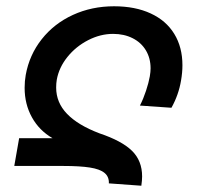

<svg xmlns="http://www.w3.org/2000/svg" viewBox="-20 -578 640 612"><path d="M182 -49H25.5L41 -137.5H147.5Q105 -162 81.8 -204Q58.5 -246 58.5 -298Q58.5 -319.5 62 -339Q73.5 -403 113 -453Q152.5 -503 212.5 -530.5Q272.5 -558 343.5 -558Q411 -558 460.2 -535.2Q509.5 -512.5 535.5 -470Q561.5 -427.5 561.5 -370Q561.5 -346.5 557 -321Q549.5 -276 526.5 -234.5L426 -241.5Q437 -263 445.5 -288.8Q454 -314.5 457.5 -334.5Q460 -349.5 460 -360Q460 -392.5 445 -417.5Q430 -442.5 402.8 -456.2Q375.5 -470 340.5 -470Q300 -470 261 -450Q222 -430 195 -396.5Q168 -363 161 -324Q159 -312.5 159 -299Q159 -251 193.8 -215Q228.5 -179 297 -153Q368.5 -129 400.8 -97.2Q433 -65.5 433 -15.5Q433 -3.5 430.5 14L327 6.5Q328 -14.5 313.2 -26.8Q298.5 -39 266.5 -44Q234.5 -49 182 -49Z"/></svg>

Font: JuliaMono MediumItalic
Style: Regular
Weight: 500
Italic angle: -9°
Monospace: yes
Designer: cormullion
Foundry: corm
Version: Version 0.049; ttfautohint (v1.8.4)